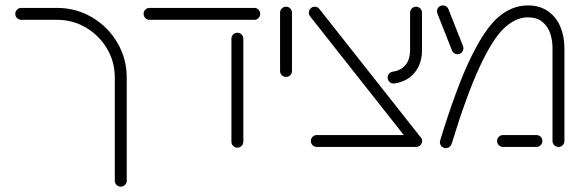

<svg xmlns="http://www.w3.org/2000/svg" viewBox="-20 -548 2162 716"><path d="M430.4 148.1Q421.1 148.1 414.6 141.7Q408.1 135.2 408.1 125.9V-259.3Q408.1 -317.4 379.1 -366.7Q350 -415.9 300.7 -445Q251.5 -474.1 193.3 -474.1H59.3Q50 -474.1 43.5 -480.6Q37 -487 37 -496.3Q37 -505.6 43.5 -512Q50 -518.5 59.3 -518.5H193.3Q263.3 -518.5 323 -483.5Q382.6 -448.5 417.6 -388.9Q452.6 -329.3 452.6 -259.3V125.9Q452.6 135.2 446.1 141.7Q439.6 148.1 430.4 148.1Z M515.6 -496.3Q515.6 -505.6 522 -512Q528.5 -518.5 537.8 -518.5H928.1Q937.4 -518.5 943.9 -512Q950.4 -505.6 950.4 -496.3Q950.4 -487 943.9 -480.6Q937.4 -474.1 928.1 -474.1H537.8Q528.5 -474.1 522 -480.6Q515.6 -487 515.6 -496.3ZM843 -19.6V-403.7Q843 -413 849.4 -419.4Q855.9 -425.9 865.2 -425.9Q874.4 -425.9 880.9 -419.4Q887.4 -413 887.4 -403.7V-19.6Q887.4 -10.4 880.9 -3.9Q874.4 2.6 865.2 2.6Q855.9 2.6 849.4 -3.9Q843 -10.4 843 -19.6Z M1024.4 -283.3V-500.7Q1024.4 -510 1030.9 -516.5Q1037.4 -523 1046.7 -523Q1055.9 -523 1062.4 -516.5Q1068.9 -510 1068.9 -500.7V-283.3Q1068.9 -274.1 1062.4 -267.6Q1055.9 -261.1 1046.7 -261.1Q1037.4 -261.1 1030.9 -267.6Q1024.4 -274.1 1024.4 -283.3Z M1131.9 -500.7Q1131.9 -509.6 1138 -516.3Q1144.1 -523 1154.1 -523Q1158.9 -523 1163.5 -520.7Q1168.1 -518.5 1171.1 -514.4L1548.5 -36.3H1492.2L1136.7 -486.7Q1131.9 -492.6 1131.9 -500.7ZM1139.3 -22.2Q1139.3 -31.5 1145.7 -38Q1152.2 -44.4 1161.5 -44.4H1531.9Q1541.1 -44.4 1547.6 -38Q1554.1 -31.5 1554.1 -22.2Q1554.1 -13 1547.6 -6.5Q1541.1 0 1531.9 0H1161.5Q1152.2 0 1145.7 -6.5Q1139.3 -13 1139.3 -22.2ZM1425.6 -258.9Q1425.6 -267 1430.9 -273.3Q1436.3 -279.6 1444.4 -280.7Q1475.6 -285.2 1492.4 -305.9Q1509.3 -326.7 1509.3 -361.1V-500.7Q1509.3 -510 1515.7 -516.5Q1522.2 -523 1531.5 -523Q1540.7 -523 1547.2 -516.5Q1553.7 -510 1553.7 -500.7V-361.1Q1553.7 -310 1526.1 -276.9Q1498.5 -243.7 1450.7 -236.7Q1440.7 -235.2 1433.1 -241.9Q1425.6 -248.5 1425.6 -258.9Z M1620.4 -17.8Q1620.4 -21.1 1621.5 -24.4Q1681.5 -220.7 1734.6 -330.7Q1787.8 -440.7 1838.5 -484.3Q1889.3 -527.8 1948.5 -527.8Q1993.3 -527.8 2024.1 -505.9Q2054.8 -484.1 2069.8 -448Q2084.8 -411.9 2084.8 -369.3V-22.2Q2084.8 -13 2078.3 -6.5Q2071.9 0 2062.6 0Q2053.3 0 2046.9 -6.5Q2040.4 -13 2040.4 -22.2V-369.3Q2040.4 -398.1 2031.7 -423.9Q2023 -449.6 2002.6 -466.5Q1982.2 -483.3 1948.5 -483.3Q1903 -483.3 1860.4 -443.5Q1817.8 -403.7 1769.3 -300Q1720.7 -196.3 1664.1 -11.1Q1661.9 -4.4 1655.9 0Q1650 4.4 1642.6 4.4Q1633.3 4.4 1626.9 -2.2Q1620.4 -8.9 1620.4 -17.8ZM1833.7 -22.2Q1833.7 -31.5 1840.2 -38Q1846.7 -44.4 1855.9 -44.4H1980.4Q1989.6 -44.4 1996.1 -38Q2002.6 -31.5 2002.6 -22.2Q2002.6 -13 1996.1 -6.5Q1989.6 0 1980.4 0H1855.9Q1846.7 0 1840.2 -6.5Q1833.7 -13 1833.7 -22.2ZM1665.6 -359.6 1611.5 -496.7Q1609.6 -501.5 1609.6 -505.6Q1609.6 -514.4 1615.6 -521.1Q1621.5 -527.8 1631.9 -527.8Q1638.9 -527.8 1644.3 -524.1Q1649.6 -520.4 1652.2 -514.1L1706.3 -377Q1708.1 -372.2 1708.1 -368.1Q1708.1 -359.3 1702.2 -352.6Q1696.3 -345.9 1685.9 -345.9Q1678.9 -345.9 1673.5 -349.6Q1668.1 -353.3 1665.6 -359.6Z"/></svg>

Font: 26F Galaxy Hebrew
Style: Regular
Weight: 400
Designer: C₂₉H₂₅N₃O₅
Version: Version 1.000